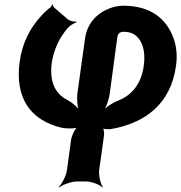

<svg xmlns="http://www.w3.org/2000/svg" viewBox="-20 -561 793 840"><path d="M276 -477 216 -529C213 -531 212 -538 211 -541H207C208 -538 204 -532 201 -529C186 -518 172 -505 159 -490C114 -441 78 -377 66 -291C44 -129 116 -34 250 -2C268 2 311 3 324 -5L322 -8C309 -1 294 31 291 50L273 183C270 207 251 244 237 257L239 259C254 247 292 233 316 233H357C381 233 417 247 428 259L430 257C420 244 411 207 414 183L435 32C437 21 434 1 428 -4L425 -1C430 4 453 5 464 4C614 -22 727 -105 750 -273C757 -321 751 -363 738 -397C708 -477 641 -536 520 -536C499 -536 480 -532 461 -525C407 -505 361 -461 352 -392L319 -155C315 -128 319 -87 327 -70L330 -73C322 -90 296 -113 274 -124C219 -152 195 -207 207 -291C218 -352 243 -399 275 -437C283 -447 305 -461 314 -463V-467C305 -465 285 -469 276 -477ZM522 -422C539 -422 554 -418 566 -411C603 -388 618 -337 609 -273C598 -194 557 -144 495 -120C471 -111 439 -89 427 -74L430 -72C443 -87 457 -126 460 -151L493 -396C495 -414 504 -422 522 -422Z"/></svg>

Font: Asimov
Style: EdgeIt
Weight: 500
Designer: Google
Version: Version 2.000980: 2014